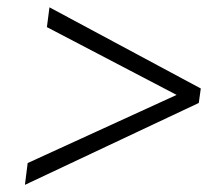

<svg xmlns="http://www.w3.org/2000/svg" viewBox="-20 -552 610 524"><path d="M522.5 -271 48 -47.5 55.5 -107 462 -293 108 -478 115 -532 528 -310.5Z"/></svg>

Font: Merriweather 120pt Medium
Style: Italic
Weight: 500
Italic angle: -7.8°
Version: Version 2.101